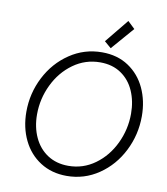

<svg xmlns="http://www.w3.org/2000/svg" viewBox="-99 -1012 959 1101"><g transform="rotate(10 381.0 -461.5)"><path d="M72.8 -315.9Q72.8 -423.3 121.1 -517.8Q169.4 -612.3 254.2 -669.4Q338.9 -726.6 442.4 -726.6Q531.7 -726.6 596.7 -683.3Q661.6 -640.1 695.6 -566.9Q729.5 -493.7 729.5 -404.8Q729.5 -296.9 681.6 -202.1Q633.8 -107.4 549.8 -50.3Q465.8 6.8 363.3 6.8Q275.9 6.8 210 -35.4Q144 -77.6 108.4 -151.1Q72.8 -224.6 72.8 -315.9ZM666 -408.2Q666 -481 640.1 -540Q614.3 -599.1 563.7 -633.5Q513.2 -668 441.9 -668Q355 -668 284.9 -617.4Q214.8 -566.9 175.3 -484.6Q135.7 -402.3 135.7 -311.5Q135.7 -237.3 163.1 -178.2Q190.4 -119.1 241.7 -85.4Q293 -51.8 362.8 -51.8Q448.7 -51.8 518.1 -102.1Q587.4 -152.3 626.7 -234.6Q666 -316.9 666 -408.2ZM446.3 -792 558.6 -929.7 600.1 -890.1 485.8 -758.3Z"/></g></svg>

Font: Reddit Sans Fudge Light Italic
Style: Regular
Weight: 300
Italic angle: -11.25°
Designer: Stephen Hutchings
Version: Version 1.013